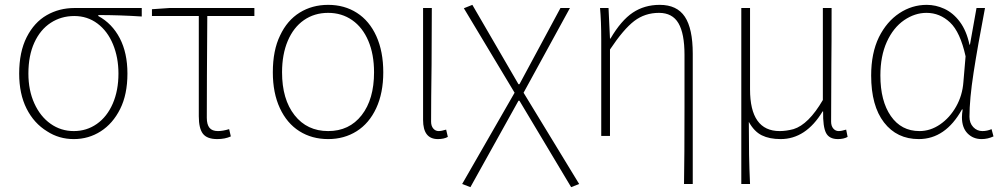

<svg xmlns="http://www.w3.org/2000/svg" viewBox="-20 -560 4137 791"><path d="M174 -19Q120 -52 89.5 -112.5Q59 -173 59 -257Q59 -346 90 -407Q121 -468 172.5 -497.5Q224 -527 287 -527H564V-492Q473 -498 385 -498V-494Q442 -463 473.5 -402.5Q505 -342 505 -257Q505 -171 475 -111Q445 -51 395 -19Q345 13 284 13Q223 13 174 -19ZM468 -257Q468 -323 445.5 -377.5Q423 -432 381.5 -463Q340 -494 286 -494Q232 -494 189 -466Q146 -438 121.5 -384.5Q97 -331 97 -257Q97 -188 121.5 -134Q146 -80 188.5 -50Q231 -20 284 -20Q337 -20 379 -49.5Q421 -79 444.5 -133Q468 -187 468 -257Z M799 -81V-494H606V-522L678 -527H1028V-494H834Q832 -212 832 -75Q832 -47 843 -33.5Q854 -20 878 -20Q898 -20 924 -28L931 2Q907 13 875 13Q833 13 816 -9Q799 -31 799 -81Z M1104 -262Q1104 -353 1134 -414Q1163 -476 1214.5 -508Q1266 -540 1332 -540Q1399 -540 1450.5 -507Q1502 -474 1530.5 -411Q1559 -348 1559 -262Q1559 -177 1530 -114.5Q1501 -52 1449.5 -19.5Q1398 13 1332 13Q1265 13 1213.5 -19.5Q1162 -52 1133 -114.5Q1104 -177 1104 -262ZM1521 -262Q1521 -336 1497.5 -391.5Q1474 -447 1431 -477Q1388 -507 1332 -507Q1275 -507 1232 -477Q1189 -447 1165.5 -391.5Q1142 -336 1142 -262Q1142 -151 1193.5 -85.5Q1245 -20 1332 -20Q1419 -20 1470 -85.5Q1521 -151 1521 -262Z M1723 -66V-527H1759L1758 -294Q1756 -146 1756 -59Q1756 -41 1765 -30.5Q1774 -20 1787 -20Q1799 -20 1818 -26L1825 4Q1809 13 1784 13Q1723 13 1723 -66Z M1884 198 2100 -178 1891 -526 1926 -540 2116 -213H2120L2289 -527H2328L2137 -178L2366 198L2333 211L2120 -145H2116L1918 211Z M2800 -124V-334Q2800 -422 2775 -464.5Q2750 -507 2695 -507Q2637 -507 2593 -473.5Q2549 -440 2493 -356V0H2457V-396Q2457 -474 2452 -527H2487L2493 -401H2495Q2539 -476 2587 -508Q2635 -540 2698 -540Q2769 -540 2801.5 -491Q2834 -442 2834 -339V198H2798Q2800 92 2800 -124Z M3034 -527H3070V-192Q3070 -20 3192 -20Q3219 -20 3249 -28Q3311 -47 3370 -148V-527H3406Q3406 -371 3405 -293L3404 -59Q3404 -41 3413 -30.5Q3422 -20 3435 -20Q3447 -20 3466 -26L3472 4Q3456 13 3432 13Q3396 13 3383 -12.5Q3370 -38 3371 -101H3369Q3300 13 3196 13Q3150 13 3118.5 -2.5Q3087 -18 3065 -58Q3065 20 3066 77Q3067 134 3070 198H3034Z M3569 -249Q3569 -341 3601 -407Q3633 -471 3685 -505.5Q3737 -540 3798 -540Q3835 -540 3870 -524Q3907 -507 3934.5 -470Q3962 -433 3974 -376H3976L4003 -527H4038Q4008 -371 3991 -261Q3974 -151 3974 -79Q3974 -53 3989.5 -36.5Q4005 -20 4027 -20Q4047 -20 4065 -28L4073 2Q4049 13 4024 13Q3989 13 3966 -10.5Q3943 -34 3943 -77Q3943 -91 3946 -109H3943Q3875 13 3765 13Q3675 13 3622 -55.5Q3569 -124 3569 -249ZM3949 -222 3958 -328Q3936 -428 3894 -467.5Q3852 -507 3797 -507Q3749 -507 3705 -477Q3660 -446 3633.5 -387.5Q3607 -329 3607 -249Q3607 -144 3650 -82Q3693 -20 3768 -20Q3813 -20 3853 -47.5Q3893 -75 3919 -121Q3945 -167 3949 -222Z"/></svg>

Font: Merged Yaku Han JP Thin
Style: Regular
Weight: 250
Designer: Ryoko NISHIZUKA 西塚涼子 (kana, bopomofo & ideographs); Paul D. Hunt (Latin, Greek & Cyrillic); Sandoll Communications 산돌커뮤니
Foundry: Adobe
Version: Version 2.004